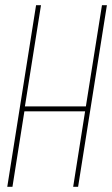

<svg xmlns="http://www.w3.org/2000/svg" viewBox="-20 -720 432 740"><path d="M8 0 119 -700H138L76 -310H311L373 -700H392L281 0H262L308 -291H74L28 0Z"/></svg>

Font: Georama Condensed Thin
Style: Italic
Weight: 100
Width: 3
Italic angle: -9°
Designer: Jean-Baptiste Levee
Foundry: Production Type
Version: Version 1.000